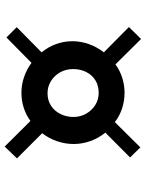

<svg xmlns="http://www.w3.org/2000/svg" viewBox="79 -773 622 820"><g transform="rotate(-90 390.0 -363.0)"><path d="M127.5 -118.5 233.5 -224Q209.5 -254 197.2 -288.8Q185 -323.5 185 -359Q185 -395.5 196.8 -430Q208.5 -464.5 231 -494L123.5 -601.5L174 -654L283.5 -544Q309.5 -563 340.2 -572.8Q371 -582.5 403.5 -582.5Q437.5 -582.5 470.2 -571.5Q503 -560.5 531.5 -539.5L640 -646.5L684 -602.5L576.5 -496.5Q600 -467.5 612 -434Q624 -400.5 624 -365Q624 -329.5 612 -295.2Q600 -261 576.5 -230.5L684.5 -123.5L633.5 -71.5L525 -181Q498.5 -161.5 467.2 -151.8Q436 -142 403.5 -142Q369.5 -142 337.2 -152.5Q305 -163 278.5 -183.5L170.5 -74.5ZM300.5 -360Q300.5 -330.5 314.5 -306Q328.5 -281.5 351.8 -267Q375 -252.5 403 -252.5Q435 -252.5 458 -267.2Q481 -282 493 -306.8Q505 -331.5 505 -361Q505 -393 490.8 -417.8Q476.5 -442.5 453 -456.8Q429.5 -471 402 -471Q371 -471 348 -455.8Q325 -440.5 312.8 -415.2Q300.5 -390 300.5 -360Z"/></g></svg>

Font: Merriweather 96pt Black
Style: Italic
Weight: 900
Italic angle: -7.8°
Version: Version 2.101